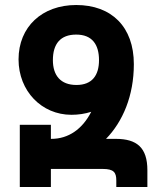

<svg xmlns="http://www.w3.org/2000/svg" viewBox="-20 -746 642 766"><path d="M265 -288C293 -288 319 -292 344 -300C309 -231 253 -192 185 -192H183V-248H59V0H183V-72H390C434 -72 444 -58 444 -26V0H568V-67C568 -157 526 -192 442 -192H403C470 -261 514 -364 514 -490C514 -639 425 -726 284 -726C148 -726 54 -639 54 -509C54 -383 146 -288 265 -288ZM285 -407C221 -407 191 -446 191 -506C191 -571 221 -608 284 -608C348 -608 375 -568 375 -506C375 -446 348 -407 285 -407Z"/></svg>

Font: Noto Sans Armenian Condensed
Style: Bold
Weight: 700
Width: 3
Designer: Monotype Design Team
Foundry: Monotype Imaging Inc.
Version: Version 2.008